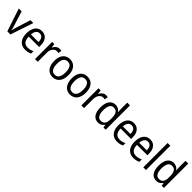

<svg xmlns="http://www.w3.org/2000/svg" viewBox="454 -2496 4242 4242"><g transform="rotate(45 2574.5 -375.0)"><path d="M180 0 1 -536H91L190 -219Q197 -198 204 -173.5Q211 -149 217 -125.5Q223 -102 226 -83H230Q233 -99 238.5 -120.5Q244 -142 251.5 -166Q259 -190 265 -212L366 -536H456L277 0Z M721 -546Q785 -546 829.5 -515.5Q874 -485 897.5 -431Q921 -377 921 -306V-252H595Q597 -159 635.5 -111Q674 -63 747 -63Q789 -63 824.5 -72Q860 -81 898 -100V-25Q862 -7 825 1.5Q788 10 741 10Q668 10 615.5 -23Q563 -56 535.5 -117.5Q508 -179 508 -264Q508 -353 533.5 -416Q559 -479 607 -512.5Q655 -546 721 -546ZM720 -476Q665 -476 633.5 -436Q602 -396 596 -320H834Q834 -365 822 -400Q810 -435 785 -455.5Q760 -476 720 -476Z M1270 -546Q1284 -546 1299.5 -544.5Q1315 -543 1327 -540L1316 -458Q1304 -461 1290.5 -463Q1277 -465 1264 -465Q1237 -465 1212.5 -452Q1188 -439 1169.5 -414.5Q1151 -390 1140.5 -357Q1130 -324 1130 -284V0H1045V-536H1113L1124 -441H1128Q1143 -471 1164 -495Q1185 -519 1212 -532.5Q1239 -546 1270 -546Z M1820 -269Q1820 -203 1805 -152Q1790 -101 1761 -64.5Q1732 -28 1690 -9Q1648 10 1595 10Q1545 10 1504 -9Q1463 -28 1434 -64Q1405 -100 1389 -151.5Q1373 -203 1373 -269Q1373 -358 1399.5 -419.5Q1426 -481 1476 -513.5Q1526 -546 1597 -546Q1664 -546 1714 -514Q1764 -482 1792 -420.5Q1820 -359 1820 -269ZM1461 -269Q1461 -204 1475.5 -157.5Q1490 -111 1520 -86.5Q1550 -62 1597 -62Q1643 -62 1673 -86.5Q1703 -111 1717.5 -157.5Q1732 -204 1732 -269Q1732 -335 1717.5 -380.5Q1703 -426 1673 -449.5Q1643 -473 1596 -473Q1525 -473 1493 -420Q1461 -367 1461 -269Z M2366 -269Q2366 -203 2351 -152Q2336 -101 2307 -64.5Q2278 -28 2236 -9Q2194 10 2141 10Q2091 10 2050 -9Q2009 -28 1980 -64Q1951 -100 1935 -151.5Q1919 -203 1919 -269Q1919 -358 1945.5 -419.5Q1972 -481 2022 -513.5Q2072 -546 2143 -546Q2210 -546 2260 -514Q2310 -482 2338 -420.5Q2366 -359 2366 -269ZM2007 -269Q2007 -204 2021.5 -157.5Q2036 -111 2066 -86.5Q2096 -62 2143 -62Q2189 -62 2219 -86.5Q2249 -111 2263.5 -157.5Q2278 -204 2278 -269Q2278 -335 2263.5 -380.5Q2249 -426 2219 -449.5Q2189 -473 2142 -473Q2071 -473 2039 -420Q2007 -367 2007 -269Z M2718 -546Q2732 -546 2747.5 -544.5Q2763 -543 2775 -540L2764 -458Q2752 -461 2738.5 -463Q2725 -465 2712 -465Q2685 -465 2660.5 -452Q2636 -439 2617.5 -414.5Q2599 -390 2588.5 -357Q2578 -324 2578 -284V0H2493V-536H2561L2572 -441H2576Q2591 -471 2612 -495Q2633 -519 2660 -532.5Q2687 -546 2718 -546Z M3018 10Q2927 10 2874 -60Q2821 -130 2821 -267Q2821 -404 2874 -475Q2927 -546 3018 -546Q3053 -546 3081 -536Q3109 -526 3130.5 -508.5Q3152 -491 3167 -467H3172Q3171 -484 3169 -506.5Q3167 -529 3167 -545V-760H3253V0H3184L3172 -71H3167Q3152 -47 3131 -29Q3110 -11 3082 -0.5Q3054 10 3018 10ZM3034 -62Q3106 -62 3137 -108Q3168 -154 3168 -248V-269Q3168 -370 3138 -422Q3108 -474 3033 -474Q2970 -474 2939.5 -418.5Q2909 -363 2909 -266Q2909 -168 2940 -115Q2971 -62 3034 -62Z M3594 -546Q3658 -546 3702.5 -515.5Q3747 -485 3770.5 -431Q3794 -377 3794 -306V-252H3468Q3470 -159 3508.5 -111Q3547 -63 3620 -63Q3662 -63 3697.5 -72Q3733 -81 3771 -100V-25Q3735 -7 3698 1.5Q3661 10 3614 10Q3541 10 3488.5 -23Q3436 -56 3408.5 -117.5Q3381 -179 3381 -264Q3381 -353 3406.5 -416Q3432 -479 3480 -512.5Q3528 -546 3594 -546ZM3593 -476Q3538 -476 3506.5 -436Q3475 -396 3469 -320H3707Q3707 -365 3695 -400Q3683 -435 3658 -455.5Q3633 -476 3593 -476Z M4104 -546Q4168 -546 4212.5 -515.5Q4257 -485 4280.5 -431Q4304 -377 4304 -306V-252H3978Q3980 -159 4018.5 -111Q4057 -63 4130 -63Q4172 -63 4207.5 -72Q4243 -81 4281 -100V-25Q4245 -7 4208 1.5Q4171 10 4124 10Q4051 10 3998.5 -23Q3946 -56 3918.5 -117.5Q3891 -179 3891 -264Q3891 -353 3916.5 -416Q3942 -479 3990 -512.5Q4038 -546 4104 -546ZM4103 -476Q4048 -476 4016.5 -436Q3985 -396 3979 -320H4217Q4217 -365 4205 -400Q4193 -435 4168 -455.5Q4143 -476 4103 -476Z M4513 0H4428V-760H4513Z M4837 10Q4746 10 4693 -60Q4640 -130 4640 -267Q4640 -404 4693 -475Q4746 -546 4837 -546Q4872 -546 4900 -536Q4928 -526 4949.5 -508.5Q4971 -491 4986 -467H4991Q4990 -484 4988 -506.5Q4986 -529 4986 -545V-760H5072V0H5003L4991 -71H4986Q4971 -47 4950 -29Q4929 -11 4901 -0.5Q4873 10 4837 10ZM4853 -62Q4925 -62 4956 -108Q4987 -154 4987 -248V-269Q4987 -370 4957 -422Q4927 -474 4852 -474Q4789 -474 4758.5 -418.5Q4728 -363 4728 -266Q4728 -168 4759 -115Q4790 -62 4853 -62Z"/></g></svg>

Font: Noto Sans SemiCondensed
Style: Regular
Weight: 400
Width: 4
Version: Version 2.013